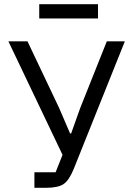

<svg xmlns="http://www.w3.org/2000/svg" viewBox="-20 -895 635 915"><path d="M167 -807V-875H447V-807ZM144 0V-74H245L278 -157L20 -698H111L262 -380L314 -259H319L363 -382L489 -698H575L331 -89Q309 -35 282.5 -17.5Q256 0 199 0Z"/></svg>

Font: Anuphan
Style: Regular
Weight: 400
Designer: Mike Abbink, Paul van der Laan, Pieter van Rosmalen, Mint Tantisuwanna
Foundry: Bold Monday; Cadson Demak
Version: Version 3.002;hotconv 1.0.109;makeotfexe 2.5.65596